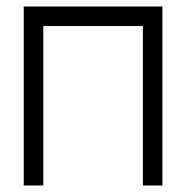

<svg xmlns="http://www.w3.org/2000/svg" viewBox="-20 -619 580 590"><path d="M113 -49H53V-599H479V-49H419V-539H113Z"/></svg>

Font: IBM 3270
Style: Regular
Weight: 400
Monospace: yes
Version: Version 2.3.1